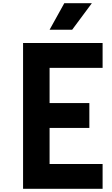

<svg xmlns="http://www.w3.org/2000/svg" viewBox="-20 -1187 707 1207"><path d="M291.7 -1000 384.1 -1166.7H557.3L433.6 -1000ZM125 -916.7H625V-760.4H291.7V-539.1H541.7V-382.8H291.7V-156.2H625V0H125Z"/></svg>

Font: TypoPRO Monoid
Style: Bold
Weight: 700
Width: 4
Monospace: yes
Designer: Andreas Larsen (@larsenwork)
Version: Version 0.61